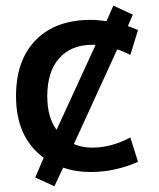

<svg xmlns="http://www.w3.org/2000/svg" viewBox="-20 -603 568 684"><path d="M181.6 -140.6 320.3 -442.4 317.4 -443.4Q311.5 -443.4 308.6 -443.4Q233.4 -443.4 190.9 -395.5Q148.4 -347.7 148.4 -260.7Q148.4 -184.6 181.6 -140.6ZM435.5 -509.8Q446.3 -506.8 471.7 -496.1L444.3 -407.2Q418 -420.9 397.5 -426.8L243.2 -89.8Q271.5 -77.1 308.6 -77.1Q377 -77.1 444.3 -113.3L471.7 -26.4Q388.7 9.8 303.7 9.8Q249 9.8 205.1 -5.9L173.8 60.5L105.5 29.3L135.7 -41Q37.1 -113.3 37.1 -260.7Q37.1 -388.7 107.4 -460.4Q177.7 -532.2 303.7 -532.2Q329.1 -532.2 359.4 -527.3L383.8 -583L453.1 -550.8Z"/></svg>

Font: Gen Shin Gothic Medium
Style: Regular
Weight: 500
Designer: [Source Han Sans]
Ryoko NISHIZUKA  (kana & ideographs); Paul D. Hunt (Latin, Greek & Cyrillic); Wenlong ZHANG  (bopomofo
Version: Version 1.002.20150607